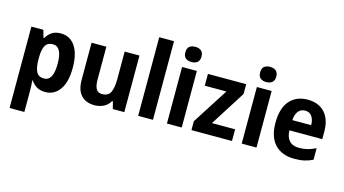

<svg xmlns="http://www.w3.org/2000/svg" viewBox="-103 -1157 3210 1793"><g transform="rotate(15 1502.0 -260.5)"><path d="M351 -557Q439 -557 489.5 -484Q540 -411 540 -274Q540 -136 487.5 -63Q435 10 350 10Q298 10 264.5 -11Q231 -32 210 -64H205Q207 -41 208.5 -17.5Q210 6 210 27V240H67V-547H183L203 -475H210Q233 -514 266 -535.5Q299 -557 351 -557ZM305 -440Q254 -440 232.5 -403Q211 -366 210 -289V-269Q210 -190 231 -149.5Q252 -109 305 -109Q394 -109 394 -274Q394 -440 305 -440Z M1112 -547V0H1001L983 -70H975Q952 -29 912 -9.5Q872 10 824 10Q742 10 695.5 -39.5Q649 -89 649 -190V-547H792V-228Q792 -169 809.5 -139Q827 -109 866 -109Q927 -109 948 -153.5Q969 -198 969 -282V-547Z M1389 0H1246V-760H1389Z M1596 -761Q1630 -761 1652 -744Q1674 -727 1674 -687Q1674 -648 1652 -631Q1630 -614 1596 -614Q1562 -614 1540 -631Q1518 -648 1518 -687Q1518 -728 1539.5 -744.5Q1561 -761 1596 -761ZM1667 -547V0H1524V-547Z M2153 0H1761V-86L1983 -433H1774V-547H2144V-452L1929 -113H2153Z M2319 -761Q2353 -761 2375 -744Q2397 -727 2397 -687Q2397 -648 2375 -631Q2353 -614 2319 -614Q2285 -614 2263 -631Q2241 -648 2241 -687Q2241 -728 2262.5 -744.5Q2284 -761 2319 -761ZM2390 -547V0H2247V-547Z M2738 -556Q2844 -556 2903.5 -491Q2963 -426 2963 -308V-235H2645Q2647 -170 2679 -135Q2711 -100 2772 -100Q2818 -100 2855.5 -109.5Q2893 -119 2934 -140V-28Q2896 -9 2854.5 0.5Q2813 10 2756 10Q2637 10 2569 -61Q2501 -132 2501 -270Q2501 -411 2564.5 -483.5Q2628 -556 2738 -556ZM2741 -451Q2701 -451 2676 -422Q2651 -393 2647 -334H2829Q2829 -386 2806.5 -418.5Q2784 -451 2741 -451Z"/></g></svg>

Font: Noto Sans Lao UI SemCond
Style: Bold
Weight: 700
Width: 4
Designer: Monotype Design Team
Foundry: Monotype Imaging Inc.
Version: Version 2.000; ttfautohint (v1.8.4.7-5d5b)